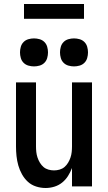

<svg xmlns="http://www.w3.org/2000/svg" viewBox="-20 -932 540 960"><path d="M208 8Q184 8 160.5 0.5Q137 -7 119.5 -23Q102 -39 90 -60.5Q78 -82 71.5 -105Q65 -128 62.5 -152Q60 -176 60 -200V-520H160V-200Q160 -186 161.5 -172Q163 -158 167.5 -144.5Q172 -131 179.5 -118.5Q187 -106 197.5 -97Q208 -88 222 -84Q236 -80 250 -80Q264 -80 278 -84Q292 -88 302.5 -97Q313 -106 320.5 -118.5Q328 -131 332.5 -144.5Q337 -158 338.5 -172Q340 -186 340 -200V-520H440V0H340V-92Q332 -71 320 -52Q308 -33 290.5 -19Q273 -5 251.5 1.5Q230 8 208 8ZM350 -600Q336 -600 322 -604Q308 -608 298 -618Q288 -628 284 -642Q280 -656 280 -670Q280 -684 284 -698Q288 -712 298 -722Q308 -732 322 -736Q336 -740 350 -740Q364 -740 378 -736Q392 -732 402 -722Q412 -712 416 -698Q420 -684 420 -670Q420 -656 416 -642Q412 -628 402 -618Q392 -608 378 -604Q364 -600 350 -600ZM150 -600Q136 -600 122 -604Q108 -608 98 -618Q88 -628 84 -642Q80 -656 80 -670Q80 -684 84 -698Q88 -712 98 -722Q108 -732 122 -736Q136 -740 150 -740Q164 -740 178 -736Q192 -732 202 -722Q212 -712 216 -698Q220 -684 220 -670Q220 -656 216 -642Q212 -628 202 -618Q192 -608 178 -604Q164 -600 150 -600ZM100 -838V-912H400V-838Z"/></svg>

Font: Iosevka Term Curly Semibold
Style: Regular
Weight: 600
Designer: Belleve Invis
Foundry: Belleve Invis
Version: Version 32.3.0